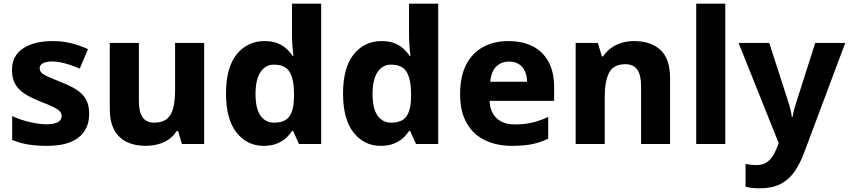

<svg xmlns="http://www.w3.org/2000/svg" viewBox="-20 -780 4598 1040"><path d="M463 -162.8Q463 -110.8 438.7 -71.8Q414.3 -32.7 364 -11.4Q313.6 10 235.5 10Q177.5 10 132.9 2.7Q88.4 -4.6 45.9 -22V-151.2Q92.1 -129.8 143.3 -118.3Q194.5 -106.8 230.8 -106.8Q274.2 -106.8 294.1 -118.6Q314 -130.3 314 -151.5Q314 -166.1 303.6 -177.3Q293.3 -188.6 266.8 -201.3Q240.3 -213.9 191.4 -233.2Q143.4 -252.5 110.8 -274.2Q78.2 -295.9 61.6 -326.3Q44.9 -356.6 44.9 -401.3Q44.9 -478.1 105.2 -517.8Q165.4 -557.5 264.1 -557.5Q317.2 -557.5 363.4 -546.3Q409.6 -535.1 456.7 -514L411.9 -408.3Q373.2 -425.7 332.8 -436.4Q292.4 -447 262.8 -447Q230.4 -447 212.7 -437.3Q195 -427.5 195 -410.3Q195 -396.4 204.9 -386Q214.9 -375.5 241 -364.1Q267.2 -352.6 314.8 -333.3Q363.8 -314.3 396.7 -292.6Q429.7 -270.9 446.3 -240.4Q463 -209.9 463 -162.8Z M1085.8 -547.5V0H965.3L944.9 -69.7H936.2Q919.2 -41.7 892.5 -24Q865.9 -6.3 834.2 1.8Q802.5 10 768.2 10Q711 10 667.1 -10.8Q623.3 -31.7 598.9 -76Q574.6 -120.4 574.6 -190.4V-547.5H732.3V-231.4Q732.3 -174.2 752.2 -144.9Q772.1 -115.6 815.6 -115.6Q859.4 -115.6 884.1 -136Q908.9 -156.5 918.7 -196.3Q928.4 -236.1 928.4 -293.4V-547.5Z M1408.1 10Q1318.2 10 1261.2 -61.9Q1204.2 -133.7 1204.2 -273.1Q1204.2 -413.8 1262 -485.6Q1319.8 -557.5 1413.1 -557.5Q1451.7 -557.5 1480 -547Q1508.3 -536.5 1529.3 -518.1Q1550.3 -499.8 1565 -477.1H1569.6Q1566.6 -495.5 1564.1 -528.7Q1561.6 -562 1561.6 -590.5V-760H1719.7V0H1599.5L1567.6 -70.7H1561.6Q1547.6 -48.3 1526.6 -30.2Q1505.7 -12 1476.5 -1Q1447.4 10 1408.1 10ZM1465.2 -115.6Q1523.9 -115.6 1548 -150.3Q1572 -185 1572.7 -256.1V-271.4Q1572.7 -347.8 1549.5 -388.8Q1526.2 -429.9 1463.5 -429.9Q1417.5 -429.9 1390.7 -389.2Q1364 -348.5 1364 -270.4Q1364 -192.6 1390.7 -154.1Q1417.5 -115.6 1465.2 -115.6Z M2042.1 10Q1952.2 10 1895.2 -61.9Q1838.2 -133.7 1838.2 -273.1Q1838.2 -413.8 1896 -485.6Q1953.8 -557.5 2047.1 -557.5Q2085.7 -557.5 2114 -547Q2142.3 -536.5 2163.3 -518.1Q2184.3 -499.8 2199 -477.1H2203.6Q2200.6 -495.5 2198.1 -528.7Q2195.6 -562 2195.6 -590.5V-760H2353.7V0H2233.5L2201.6 -70.7H2195.6Q2181.6 -48.3 2160.6 -30.2Q2139.7 -12 2110.5 -1Q2081.4 10 2042.1 10ZM2099.2 -115.6Q2157.9 -115.6 2182 -150.3Q2206 -185 2206.7 -256.1V-271.4Q2206.7 -347.8 2183.5 -388.8Q2160.2 -429.9 2097.5 -429.9Q2051.5 -429.9 2024.7 -389.2Q1998 -348.5 1998 -270.4Q1998 -192.6 2024.7 -154.1Q2051.5 -115.6 2099.2 -115.6Z M2733.5 -557.5Q2810.6 -557.5 2866.2 -528.8Q2921.7 -500.2 2951.6 -444.6Q2981.5 -389.1 2981.5 -308V-233.5H2632Q2634 -174.8 2669 -140.5Q2704.1 -106.1 2769.3 -106.1Q2821 -106.1 2862.8 -115.9Q2904.7 -125.8 2949.4 -146.5V-29Q2909 -9 2864 0.5Q2818.9 10 2752.5 10Q2671.1 10 2607.9 -20Q2544.7 -50 2508.4 -112.5Q2472.2 -175 2472.2 -270.1Q2472.2 -366.2 2505.1 -429.8Q2538 -493.5 2596.9 -525.5Q2655.8 -557.5 2733.5 -557.5ZM2737.9 -446.4Q2694.4 -446.4 2667.4 -419Q2640.3 -391.7 2635.3 -337.2H2834.9Q2834.9 -369 2823.9 -393.3Q2812.9 -417.5 2791.5 -431.9Q2770.1 -446.4 2737.9 -446.4Z M3415.5 -557.5Q3504.8 -557.5 3557.1 -510Q3609.5 -462.5 3609.5 -356.3V0H3452.4V-315.4Q3452.4 -373.6 3432 -402.9Q3411.7 -432.2 3368.1 -432.2Q3302.7 -432.2 3279.2 -386.2Q3255.6 -340.2 3255.6 -253.7V0H3098.2V-547.5H3218.2L3240.2 -474.5H3246.5Q3264.5 -501.1 3289.7 -519.6Q3314.8 -538.1 3346.5 -547.8Q3378.1 -557.5 3415.5 -557.5Z M3908.6 0H3751.2V-760H3908.6Z M3980.7 -547.5H4146.8L4247.9 -234.4Q4252.5 -220.8 4256.7 -206Q4260.8 -191.1 4264.1 -176Q4267.4 -160.9 4268.7 -146.3H4272.7Q4276 -168 4282.6 -190.9Q4289.2 -213.9 4295.8 -234L4396 -547.5H4558.4L4335.5 47.7Q4312.4 109.2 4281.5 152.4Q4250.7 195.6 4205.7 217.8Q4160.8 240 4094.7 240Q4069.3 240 4050.6 237.5Q4032 235 4018.3 232V108.1Q4029.3 110.1 4044.8 112.1Q4060.3 114.1 4077.3 114.1Q4109 114.1 4129.4 101.6Q4149.9 89.1 4163.9 68.2Q4177.9 47.4 4187.5 21.8L4198 -4.7Z"/></svg>

Font: Noto Sans Oriya
Style: Regular
Weight: 400
Designer: Amélie Bonet and Sol Matas
Foundry: Google LLC
Version: Version 2.006